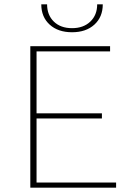

<svg xmlns="http://www.w3.org/2000/svg" viewBox="-20 -873 620 893"><path d="M520 -24V0H121V-658H492V-634H150V-346H454V-322H150V-24ZM458 -853H432Q432 -803 400 -772.5Q368 -742 315 -742Q262 -742 230.5 -772.5Q199 -803 199 -853H172Q172 -794 211 -758.5Q250 -723 315 -723Q380 -723 419 -758.5Q458 -794 458 -853Z"/></svg>

Font: Ysabeau Extralight
Style: Regular
Weight: 200
Designer: Christian Thalmann (Catharsis Fonts)
Version: Version 0.003